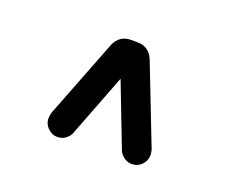

<svg xmlns="http://www.w3.org/2000/svg" viewBox="-60 -773 549 460"><g transform="rotate(20 214.0 -543.5)"><path d="M152 -426Q148.5 -417 139.5 -410.5Q130.5 -404 119 -404Q105 -404 94.5 -414.5Q84 -425 84 -439Q84 -442 84.8 -445.8Q85.5 -449.5 86 -453L165 -656Q177 -683 206 -683H222Q251 -683 263 -656L342 -453Q343 -449.5 343.5 -445.8Q344 -442 344 -439Q344 -425 333.8 -414.5Q323.5 -404 309 -404Q298 -404 289 -410.5Q280 -417 276 -426L214 -587Z"/></g></svg>

Font: Jura Light
Style: Bold
Weight: 700
Version: Version 5.104